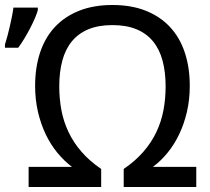

<svg xmlns="http://www.w3.org/2000/svg" viewBox="-32 -745 838 765"><path d="M416 -645Q360.4 -645 320.3 -628.4Q280.3 -611.8 254.4 -580.3Q228.5 -548.8 216.3 -503.4Q204.1 -458 204.1 -400.9Q204.1 -352.1 212.6 -306.4Q221.2 -260.7 241 -219Q260.7 -177.2 292.7 -140.4Q324.7 -103.5 371.1 -71.8V0H82V-80.1H254.9Q223.6 -103.5 196.5 -136.5Q169.4 -169.4 149.9 -210.4Q130.4 -251.5 119.1 -300Q107.9 -348.6 107.9 -402.8Q107.9 -476.1 127.7 -535.6Q147.5 -595.2 186.5 -637.2Q225.6 -679.2 283.2 -702.1Q340.8 -725.1 416 -725.1Q491.7 -725.1 549.1 -702.1Q606.4 -679.2 645.5 -637.2Q684.6 -595.2 704.3 -535.6Q724.1 -476.1 724.1 -402.8Q724.1 -348.6 712.9 -300Q701.7 -251.5 682.1 -210.4Q662.6 -169.4 635.7 -136.5Q608.9 -103.5 577.1 -80.1H750V0H460.9V-71.8Q507.3 -103.5 539.3 -140.4Q571.3 -177.2 591.1 -219Q610.8 -260.7 619.4 -306.4Q627.9 -352.1 627.9 -400.9Q627.9 -458 615.7 -503.4Q603.5 -548.8 577.6 -580.3Q551.8 -611.8 511.7 -628.4Q471.7 -645 416 -645ZM-12.2 -567.9Q-7.3 -582.5 -2.4 -601.3Q2.4 -620.1 7.1 -639.9Q11.7 -659.7 15.6 -679.2Q19.5 -698.7 21.5 -714.8H118.7V-704.6Q115.7 -692.9 107.7 -673.8Q99.6 -654.8 88.6 -633.5Q77.6 -612.3 64.9 -591.3Q52.2 -570.3 40.5 -554.7H-12.2Z"/></svg>

Font: Droid Sans
Style: Regular
Weight: 400
Foundry: Ascender Corporation
Version: Version 1.00 build 114